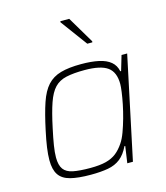

<svg xmlns="http://www.w3.org/2000/svg" viewBox="-112 -829 798 923"><g transform="rotate(-15 287.0 -367.5)"><path d="M226 8Q163 8 124.5 -2Q86 -12 68.5 -38Q51 -64 51 -111Q51 -138 56 -173.5Q61 -209 71 -255Q88 -335 105.5 -386.5Q123 -438 149 -466.5Q175 -495 215.5 -506.5Q256 -518 317 -518Q369 -518 405.5 -510Q442 -502 463.5 -484Q485 -466 491 -436H495L517 -510H545L437 0H409L421 -83H417Q399 -45 373.5 -25Q348 -5 312 1.5Q276 8 226 8ZM232 -24Q280 -24 310.5 -32Q341 -40 362 -56.5Q383 -73 401 -100Q414 -119 425 -149Q436 -179 445.5 -213Q455 -247 461.5 -279.5Q468 -312 471.5 -338Q475 -364 475 -377Q475 -436 440.5 -461Q406 -486 326 -486Q271 -486 235 -478Q199 -470 176.5 -446.5Q154 -423 138 -377Q122 -331 106 -255Q96 -209 90.5 -174.5Q85 -140 85 -115Q85 -77 99.5 -57Q114 -37 146.5 -30.5Q179 -24 232 -24ZM372 -605 274 -738 275 -743H319L398 -610L397 -605Z"/></g></svg>

Font: Saira Thin
Style: Italic
Weight: 100
Italic angle: -12°
Designer: Hector Gatti with collaboration of the Omnibus-Type team
Foundry: Omnibus-Type
Version: Version 1.101